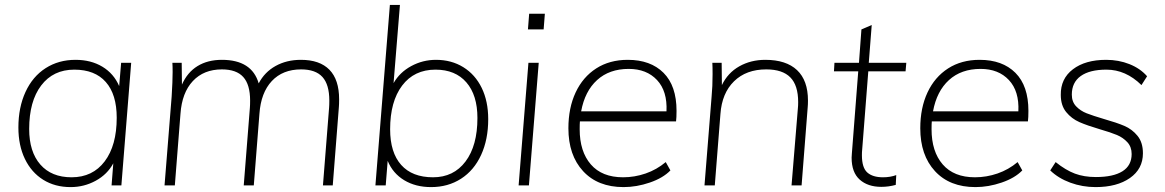

<svg xmlns="http://www.w3.org/2000/svg" viewBox="-20 -756 4752 783"><path d="M515 -500 475 0H435L442 -90Q418 -45 370.5 -19Q323 7 268 7Q204 7 156 -23Q108 -53 81.5 -108Q55 -163 55 -236Q55 -318 84 -381Q113 -444 166 -478Q219 -512 288 -512Q351 -512 397.5 -484Q444 -456 466 -405L474 -500ZM456 -276Q456 -371 411.5 -421.5Q367 -472 283 -472Q197 -472 148 -407.5Q99 -343 99 -230Q99 -137 144.5 -85Q190 -33 272 -33Q358 -33 407 -98Q456 -163 456 -276Z M1363 -351Q1363 -331 1362 -320L1337 0H1297L1322 -316Q1323 -327 1323 -346Q1323 -411 1295 -442Q1267 -473 1208 -473Q1133 -473 1088.5 -425.5Q1044 -378 1038 -292L1015 0H974L999 -316Q1000 -327 1000 -346Q1000 -411 972 -442Q944 -473 885 -473Q811 -473 766.5 -425.5Q722 -378 716 -292L693 0H651L680 -362Q684 -426 684 -462Q684 -487 683 -500H721L722 -411Q744 -461 785.5 -486.5Q827 -512 885 -512Q1007 -512 1035 -416Q1059 -462 1104 -487Q1149 -512 1207 -512Q1284 -512 1323.5 -471.5Q1363 -431 1363 -351Z M1971 -270Q1971 -187 1942 -124Q1913 -61 1860 -27Q1807 7 1738 7Q1675 7 1628.5 -21Q1582 -49 1561 -100L1553 0H1511L1570 -736H1611L1585 -417Q1610 -461 1657 -486.5Q1704 -512 1758 -512Q1821 -512 1869.5 -482Q1918 -452 1944.5 -397.5Q1971 -343 1971 -270ZM1927 -275Q1927 -368 1882 -420Q1837 -472 1756 -472Q1669 -472 1620 -407Q1571 -342 1571 -229Q1571 -134 1616 -83.5Q1661 -33 1746 -33Q1830 -33 1878.5 -97.5Q1927 -162 1927 -275Z M2135 -500H2177L2137 0H2095ZM2202 -700 2197 -636H2133L2138 -700Z M2345 -261Q2344 -251 2344 -229Q2344 -138 2389.5 -85.5Q2435 -33 2521 -33Q2568 -33 2613 -48.5Q2658 -64 2695 -95L2714 -61Q2684 -30 2630 -11.5Q2576 7 2523 7Q2418 7 2358 -58Q2298 -123 2298 -233Q2298 -316 2327.5 -379Q2357 -442 2411.5 -477Q2466 -512 2540 -512Q2633 -512 2686 -459Q2739 -406 2739 -304Q2739 -276 2737 -261ZM2350 -302H2698Q2702 -384 2659.5 -429.5Q2617 -475 2544 -475Q2465 -475 2415 -429.5Q2365 -384 2350 -302Z M3275 -346Q3275 -329 3274 -320L3249 0H3208L3234 -316Q3235 -324 3235 -340Q3235 -408 3203 -440.5Q3171 -473 3105 -473Q3023 -473 2973.5 -424.5Q2924 -376 2918 -291L2895 0H2853L2882 -362Q2886 -403 2886 -454Q2886 -485 2885 -500H2923L2924 -409Q2948 -459 2995 -485.5Q3042 -512 3101 -512Q3186 -512 3230.5 -470Q3275 -428 3275 -346Z M3496 -145Q3495 -137 3495 -123Q3495 -72 3517 -52.5Q3539 -33 3581 -33Q3611 -33 3635 -42L3633 -2Q3604 6 3574 6Q3519 6 3486 -23.5Q3453 -53 3453 -113L3454 -130L3480 -465H3381L3383 -500H3483L3493 -636L3535 -654L3523 -500H3676L3673 -465H3521Z M3780 -261Q3779 -251 3779 -229Q3779 -138 3824.5 -85.5Q3870 -33 3956 -33Q4003 -33 4048 -48.5Q4093 -64 4130 -95L4149 -61Q4119 -30 4065 -11.5Q4011 7 3958 7Q3853 7 3793 -58Q3733 -123 3733 -233Q3733 -316 3762.5 -379Q3792 -442 3846.5 -477Q3901 -512 3975 -512Q4068 -512 4121 -459Q4174 -406 4174 -304Q4174 -276 4172 -261ZM3785 -302H4133Q4137 -384 4094.5 -429.5Q4052 -475 3979 -475Q3900 -475 3850 -429.5Q3800 -384 3785 -302Z M4263 -61 4285 -95Q4326 -62 4363.5 -48Q4401 -34 4449 -34Q4520 -34 4557.5 -57.5Q4595 -81 4595 -128Q4595 -157 4577.5 -176Q4560 -195 4535 -205.5Q4510 -216 4465 -229Q4414 -244 4382 -258Q4350 -272 4328 -299Q4306 -326 4306 -369Q4305 -435 4355.5 -473.5Q4406 -512 4491 -512Q4542 -512 4586 -494.5Q4630 -477 4658 -445L4635 -409Q4571 -472 4492 -472Q4424 -472 4387.5 -446Q4351 -420 4351 -370Q4351 -341 4368.5 -322.5Q4386 -304 4411.5 -294Q4437 -284 4481 -271Q4534 -256 4565.5 -242.5Q4597 -229 4619 -202Q4641 -175 4641 -131Q4641 -67 4588 -30Q4535 7 4448 7Q4394 7 4345 -11Q4296 -29 4263 -61Z"/></svg>

Font: Muli ExtraLight
Style: Italic
Weight: 275
Italic angle: -4.541°
Designer: Vernon Adams
Foundry: Vernon Adams
Version: Version 2.001